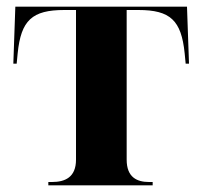

<svg xmlns="http://www.w3.org/2000/svg" viewBox="-20 -556 607 576"><path d="M125 0H438V-10H427C391 -10 360 -24 360 -77V-526H395C491 -526 524 -495 534 -396L537 -365H547L541 -536H26L20 -365H30L33 -396C43 -495 76 -526 173 -526H208V-77C208 -24 175 -10 136 -10H125Z"/></svg>

Font: Noto Serif Display
Style: Bold
Weight: 700
Designer: Monotype Design Team
Foundry: Monotype Imaging Inc.
Version: Version 2.009